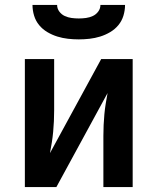

<svg xmlns="http://www.w3.org/2000/svg" viewBox="-20 -760 640 780"><path d="M81 0V-520H200V-312Q200 -290 199 -268Q198 -246 196 -224.5Q194 -203 190.5 -181Q187 -159 183 -138L391 -520H519V0H400V-208Q400 -230 401 -252Q402 -274 404 -295.5Q406 -317 409.5 -339Q413 -361 417 -382L209 0ZM300 -600Q278 -600 256 -602.5Q234 -605 213 -611.5Q192 -618 172.5 -629.5Q153 -641 139 -658Q125 -675 118.5 -696.5Q112 -718 112 -740H212Q212 -725 221 -713Q230 -701 243 -695Q256 -689 270.5 -687Q285 -685 300 -685Q315 -685 329.5 -687Q344 -689 357 -695Q370 -701 379 -713Q388 -725 388 -740H488Q488 -718 481.5 -696.5Q475 -675 461 -658Q447 -641 427.5 -629.5Q408 -618 387 -611.5Q366 -605 344 -602.5Q322 -600 300 -600Z"/></svg>

Font: Iosevka Extended
Style: Bold
Weight: 700
Width: 7
Monospace: yes
Designer: Belleve Invis
Foundry: Belleve Invis
Version: Version 32.5.0; ttfautohint (v1.8.4)